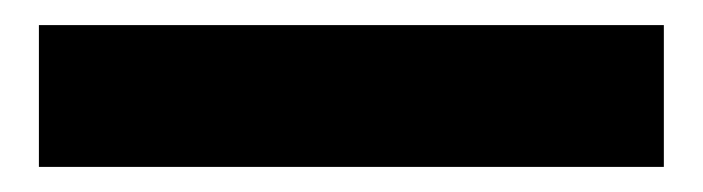

<svg xmlns="http://www.w3.org/2000/svg" viewBox="-20 31 560 153"><path d="M11 51H509V164H11Z"/></svg>

Font: FiraSans
Style: Regular
Weight: 600
Designer: Carrois Corporate & Edenspiekermann AG
Foundry: Carrois Corporate GbR & Edenspiekermann AG
Version: Version 3.106;PS 003.106;hotconv 1.0.70;makeotf.lib2.5.58329